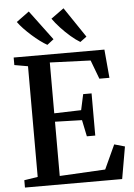

<svg xmlns="http://www.w3.org/2000/svg" viewBox="-64 -1045 760 1093"><g transform="rotate(-5 316.0 -499.0)"><path d="M111 -54V-686.5L34 -700V-743H552.5L567 -580.5H509.5L469 -688L236.5 -697V-406.5L390.5 -411L410 -501H458V-260H410L390.5 -354L236.5 -358.5V-48.5L497.5 -62.5L561 -200.5L621 -183.5L589 0H33.5V-42ZM231 -798.5Q213 -808.5 190.5 -825.2Q168 -842 145 -862.5Q122 -883 102.2 -903.8Q82.5 -924.5 69.5 -943L142.5 -996.5L269 -827L232 -798.5ZM419.5 -798.5Q395.5 -812.5 366.5 -837.5Q337.5 -862.5 311 -891.2Q284.5 -920 267.5 -944.5L341 -997.5L457 -825.5L420.5 -798.5Z"/></g></svg>

Font: Merriweather 60pt SemiBold
Style: Regular
Weight: 600
Version: Version 2.100